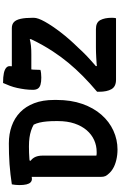

<svg xmlns="http://www.w3.org/2000/svg" viewBox="220 -1020 809 1290"><g transform="rotate(-90 625.0 -374.5)"><path d="M307 -720Q370 -720 423.5 -701Q477 -682 516 -644.5Q555 -607 577 -550Q599 -493 599 -416V-398Q599 -303 572.5 -227Q546 -151 499.5 -98Q453 -45 392.5 -17.5Q332 10 266 10Q248 10 230.5 8Q213 6 196 2Q179 -2 163.5 -8Q148 -14 134.5 -22.5Q121 -31 111 -41Q93 -59 87.5 -71Q82 -83 82 -104Q82 -168 82 -232Q82 -296 82 -358Q82 -420 82 -481Q82 -542 82 -603H200L190 -574Q208 -561 216.5 -541Q225 -521 225 -493Q225 -448 225 -403Q225 -358 225 -313Q225 -268 225 -222.5Q225 -177 225 -132Q229 -131 233 -130.5Q237 -130 241 -130Q245 -130 249 -130Q292 -130 329.5 -147Q367 -164 395.5 -197Q424 -230 440.5 -278.5Q457 -327 457 -391V-401Q457 -438 454.5 -465Q452 -492 447 -513.5Q442 -535 433 -553Q414 -564 392 -571Q370 -578 345 -581.5Q320 -585 287 -585Q241 -585 204 -582Q167 -579 139.5 -575Q112 -571 94.5 -568Q77 -565 69 -565Q55 -565 45.5 -574Q36 -583 31.5 -602Q27 -621 27 -650Q27 -665 28.5 -677Q30 -689 32 -700Q65 -705 99 -709Q133 -713 167.5 -715.5Q202 -718 237 -719Q272 -720 307 -720ZM1148 0H735Q689 0 671.5 -30.5Q654 -61 654 -113V-127Q711 -175 759 -222.5Q807 -270 848 -319.5Q889 -369 925 -424Q936 -441 946.5 -458Q957 -475 967 -493Q977 -511 986.5 -529Q996 -547 1005 -566.5Q1014 -586 1022 -605L1010 -535L1005 -610L1036 -587Q1023 -584 1011 -580.5Q999 -577 987.5 -575Q976 -573 963 -571.5Q950 -570 935.5 -569.5Q921 -569 905 -569H775Q753 -569 738.5 -582Q724 -595 717 -616Q710 -637 709 -659Q708 -681 714 -700H1081Q1107 -700 1122 -686Q1137 -672 1144 -641Q1151 -610 1151 -560V-552Q1151 -525 1124.5 -477.5Q1098 -430 1053.5 -372Q1009 -314 952 -256Q938 -241 924 -226Q910 -211 895 -197Q880 -183 864.5 -169Q849 -155 833.5 -141.5Q818 -128 801 -115L826 -162L827 -108L798 -126Q824 -129 845.5 -130.5Q867 -132 885.5 -133Q904 -134 920.5 -134.5Q937 -135 951.5 -135Q966 -135 979 -135H1075Q1120 -135 1135.5 -105.5Q1151 -76 1151 -29Q1151 -20 1150.5 -13Q1150 -6 1148 0ZM801 -508Q791 -505 777.5 -503.5Q764 -502 749 -502Q720 -502 701.5 -507.5Q683 -513 675 -525.5Q667 -538 667 -558Q667 -586 670.5 -612Q674 -638 679.5 -663.5Q685 -689 694 -713Q703 -737 713 -759Q755 -759 779.5 -753.5Q804 -748 815.5 -737.5Q827 -727 826 -713Q826 -686 820 -658Q814 -630 807.5 -594.5Q801 -559 801 -508Z"/></g></svg>

Font: Recursive Casual
Style: Bold
Weight: 700
Version: Version 1.085